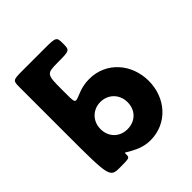

<svg xmlns="http://www.w3.org/2000/svg" viewBox="-229 -1023 1201 1201"><g transform="rotate(-45 371.5 -422.5)"><path d="M672 -256C672 -406 567 -528 417 -528C382 -528 351 -522 322 -511C243 -481 249 -468 249 -602C249 -736 251 -740 353 -740C455 -740 458 -742 458 -800C458 -858 455 -860 353 -860H249H160C74 -860 72 -858 72 -800V-740V-370C72 -10 74 0 159 0C244 0 247 -1 247 -29C247 -57 241 -42 320 -6C349 7 382 15 417 15C567 15 672 -106 672 -256ZM484 -256C484 -186 436 -136 364 -136C295 -136 245 -186 245 -256C245 -327 298 -377 364 -377C431 -377 484 -327 484 -256Z"/></g></svg>

Font: Hussar Print
Style: Bold
Weight: 700
Foundry: Cannot Into Space Fonts
Version: Version 2.00